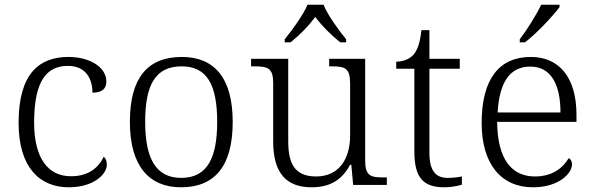

<svg xmlns="http://www.w3.org/2000/svg" viewBox="-20 -786 2522 816"><path d="M272 10C379 10 434 -46 434 -86C434 -101 430 -112 421 -120C399 -73 355 -37 283 -37C184 -36 125 -114 125 -265C125 -448 182 -506 269 -506C344 -506 373 -452 373 -392C412 -393 432 -407 432 -439C432 -503 358 -544 271 -544C150 -544 59 -477 59 -264C59 -73 150 10 272 10Z M749 10C893 10 969 -80 969 -268C969 -457 889 -544 753 -544C607 -544 532 -455 532 -268C532 -80 614 10 749 10ZM750 -30C641 -30 597 -115 597 -268C597 -425 640 -504 752 -504C859 -504 903 -427 903 -268C903 -118 863 -30 750 -30Z M1190 -619V-606H1215C1258 -641 1290 -674 1320 -714C1350 -674 1383 -641 1426 -606H1451V-619C1420 -657 1373 -721 1355 -766H1287C1268 -721 1221 -657 1190 -619ZM1305 10C1381 10 1434 -21 1468 -86H1473L1481 0H1624V-32H1607C1556 -32 1532 -39 1532 -102V-536H1379V-504H1389C1446 -504 1468 -497 1468 -431V-210C1468 -112 1422 -36 1323 -36C1229 -36 1205 -96 1205 -186V-536H1047V-504H1061C1118 -504 1141 -497 1141 -433V-185C1141 -50 1197 10 1305 10Z M1869 10C1894 10 1924 5 1943 -1V-36C1922 -32 1905 -30 1882 -30C1831 -30 1805 -61 1805 -137V-494H1934V-536H1805V-658H1771C1765 -601 1753 -570 1735 -551C1717 -533 1690 -524 1664 -524V-494H1741V-143C1741 -30 1779 10 1869 10Z M2189 -619V-606H2211C2259 -642 2333 -721 2358 -756V-766H2280C2259 -721 2218 -657 2189 -619ZM2245 10C2356 10 2411 -50 2411 -87C2411 -101 2405 -110 2397 -114C2373 -72 2326 -36 2254 -36C2154 -36 2094 -110 2093 -268H2430V-299C2430 -457 2356 -544 2236 -544C2102 -544 2027 -451 2027 -263C2027 -89 2110 10 2245 10ZM2362 -308H2095C2102 -431 2143 -503 2234 -503C2323 -503 2362 -425 2362 -308Z"/></svg>

Font: Noto Serif Georgian Light
Style: Regular
Weight: 300
Designer: Monotype Design Team, Akaki Razmadze
Foundry: Google LLC
Version: Version 2.003